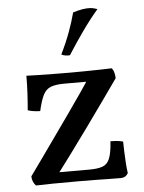

<svg xmlns="http://www.w3.org/2000/svg" viewBox="-52 -763 605 807"><g transform="rotate(-5 250.5 -359.5)"><path d="M67 2Q60 -5 55.5 -15.5Q51 -26 51 -38Q72 -67 101.5 -108.5Q131 -150 164 -196.5Q197 -243 228.5 -287.5Q260 -332 285 -368.5Q310 -405 323 -426L343 -414H223Q187 -414 166 -406Q145 -398 133.5 -375Q122 -352 112 -308Q100 -308 85.5 -310Q71 -312 60 -316Q63 -349 65 -386Q67 -423 67 -461Q88 -460 119 -459.5Q150 -459 185 -458.5Q220 -458 250 -458Q280 -458 313.5 -458.5Q347 -459 377.5 -459.5Q408 -460 427 -461Q434 -453 437 -440.5Q440 -428 440 -418Q414 -381 377 -329Q340 -277 300 -221.5Q260 -166 223 -116Q186 -66 161 -33L153 -45H297Q332 -45 352.5 -52.5Q373 -60 382.5 -84Q392 -108 395 -156Q407 -156 420 -155Q433 -154 448 -150Q448 -134 449 -109.5Q450 -85 451.5 -60Q453 -35 456 -17Q447 2 424 2Q398 2 374 1.5Q350 1 319 0.5Q288 0 245 0Q179 0 136.5 0.5Q94 1 67 2ZM257 -531Q248 -530 238.5 -531.5Q229 -533 221 -537Q245 -586 260.5 -628.5Q276 -671 286 -709Q308 -716 326.5 -719Q345 -722 360 -721Q369 -720 376.5 -718Q384 -716 389 -714Q356 -676 321 -626.5Q286 -577 257 -531Z"/></g></svg>

Font: Vollkorn
Style: Regular
Weight: 400
Designer: Friedrich Althausen
Foundry: Friedrich Althausen
Version: Version 4.104